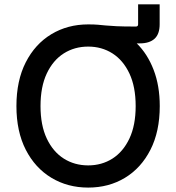

<svg xmlns="http://www.w3.org/2000/svg" viewBox="-20 -849 808 879"><path d="M383.8 9.8Q289.6 9.8 215.1 -35.2Q140.6 -80.1 97.9 -163.6Q55.2 -247.1 55.2 -363.3Q55.2 -480 97.9 -563.7Q140.6 -647.5 215.1 -692.4Q289.6 -737.3 383.8 -737.3Q383.8 -737.3 383.8 -737.3Q383.8 -737.3 383.8 -737.3Q411.1 -737.3 428 -735.8Q444.8 -734.4 463.6 -732.4Q482.4 -730.5 513.9 -729Q545.4 -727.5 602.1 -727.5Q612.3 -727.5 612.3 -737.8V-829.1H710.9V-737.8Q710.9 -692.9 687.5 -671.6Q664.1 -650.4 620.1 -650.4Q613.3 -650.4 606 -650.4Q655.3 -602.1 683.3 -529.3Q711.4 -456.5 711.4 -363.3Q711.4 -247.1 668.7 -163.3Q626 -79.6 552 -34.9Q478 9.8 383.8 9.8ZM383.8 -91.8Q445.8 -91.8 494.9 -123Q543.9 -154.3 572.5 -214.8Q601.1 -275.4 601.1 -363.3Q601.1 -451.7 572.5 -512.5Q543.9 -573.2 494.9 -604.5Q445.8 -635.7 383.8 -635.7Q321.3 -635.7 272 -604.5Q222.7 -573.2 194.1 -512.5Q165.5 -451.7 165.5 -363.3Q165.5 -275.4 194.1 -214.8Q222.7 -154.3 272 -123Q321.3 -91.8 383.8 -91.8Z"/></svg>

Font: Inter Medium
Style: Regular
Weight: 500
Designer: Rasmus Andersson
Foundry: rsms
Version: Version 4.001;git-9221beed3